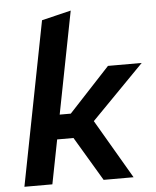

<svg xmlns="http://www.w3.org/2000/svg" viewBox="-54 -816 702 862"><g transform="rotate(-5 297.0 -385.0)"><path d="M21 0 165 -738 297 -770 207 -309H257L442 -508H594L291 -199H186L147 0ZM378 0 253 -210 334 -306 513 0Z"/></g></svg>

Font: REM Medium Medium
Style: Italic
Weight: 500
Italic angle: -11°
Version: Version 1.005;gftools[0.9.28]